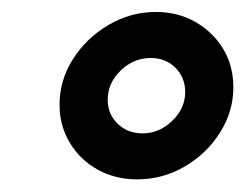

<svg xmlns="http://www.w3.org/2000/svg" viewBox="-20 -573 400 313"><path d="M203.5 -280.6Q168.1 -280.6 139.2 -296.5Q110.4 -312.5 93.8 -340.3Q77.1 -368.1 77.1 -402.1Q77.1 -442.4 99 -476.7Q120.8 -511.1 156.9 -532.3Q193.1 -553.5 234 -553.5Q270.1 -553.5 298.6 -537.2Q327.1 -520.8 343.8 -493.4Q360.4 -466 360.4 -430.6Q360.4 -391 338.5 -356.6Q316.7 -322.2 280.9 -301.4Q245.1 -280.6 203.5 -280.6ZM212.5 -355.6Q239.6 -355.6 260.8 -376Q281.9 -396.5 281.9 -422.9Q281.9 -446.5 266 -462.5Q250 -478.5 225.7 -478.5Q197.9 -478.5 176.7 -458Q155.6 -437.5 155.6 -410.4Q155.6 -386.8 171.9 -371.2Q188.2 -355.6 212.5 -355.6Z"/></svg>

Font: Afacad SemiBold
Style: Italic
Weight: 600
Italic angle: -14°
Designer: Kristian Moeller
Foundry: Dicotype
Version: Version 1.000